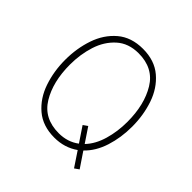

<svg xmlns="http://www.w3.org/2000/svg" viewBox="-195 -881 1107 1107"><g transform="rotate(45 358.0 -327.5)"><path d="M85 -350Q85 -443 113 -525.5Q141 -608 202 -660Q263 -712 358 -712Q453 -712 514 -660Q575 -608 603 -525.5Q631 -443 631 -350Q631 -261 606 -182.5Q581 -104 529 -54L591 38L564 57L504 -33Q441 12 358 12Q263 12 202 -40Q141 -92 113 -174.5Q85 -257 85 -350ZM483 -64 422 -155 449 -174 508 -86Q551 -131 571.5 -201.5Q592 -272 592 -350Q592 -490 535.5 -583Q479 -676 358 -676Q276 -676 223.5 -628.5Q171 -581 147.5 -507Q124 -433 124 -350Q124 -210 180.5 -117Q237 -24 358 -24Q430 -24 483 -64Z"/></g></svg>

Font: Overpass Thin
Style: Regular
Weight: 100
Designer: Delve Withrington, Thomas Jockin
Foundry: Delve Fonts
Version: Version 3.000;DELV;Overpass